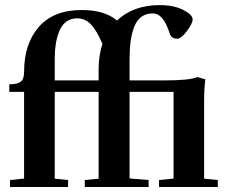

<svg xmlns="http://www.w3.org/2000/svg" viewBox="-20 -747 910 767"><path d="M20 0V-27.8L76.2 -33.7V-379.9H17.1V-410.2Q49.8 -410.2 63 -420.7Q76.2 -431.2 76.2 -459.5Q76.2 -571.8 135 -639.4Q193.8 -707 307.1 -707Q397.9 -707 447.3 -665Q512.7 -726.6 618.2 -726.6Q674.3 -726.6 711.9 -707.5Q749.5 -688.5 749.5 -669.4Q749.5 -653.3 726.6 -622.8Q703.6 -592.3 688.5 -592.3Q664.6 -592.3 658.2 -612.3Q633.3 -693.4 590.3 -693.4Q563 -693.4 544.4 -679.4Q525.9 -665.5 515.9 -639.2Q505.9 -612.8 501.7 -581.1Q497.6 -549.3 497.6 -507.3V-425.8H636.2Q738.3 -425.8 768.6 -439L800.3 -430.2Q795.4 -393.1 795.4 -342.8V-33.2L850.1 -27.8V0H615.2V-27.8L673.3 -33.7V-379.9H497.6V-34.2L573.7 -27.8V0H318.8V-27.8L374 -33.2V-379.9H198.7V-33.2L252 -27.8V0ZM198.7 -513.7V-425.8H374V-470.2Q374 -524.9 389.2 -571.8Q365.2 -627.4 342.3 -650.6Q319.3 -673.8 288.1 -673.8Q262.2 -673.8 243.9 -659.7Q225.6 -645.5 216.1 -620.8Q206.5 -596.2 202.6 -570.1Q198.7 -543.9 198.7 -513.7Z"/></svg>

Font: Elstob 14pt
Style: Bold
Weight: 700
Designer: Peter S. Baker
Version: Version 1.015